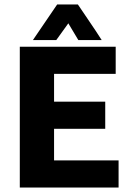

<svg xmlns="http://www.w3.org/2000/svg" viewBox="-20 -843 598 863"><path d="M69 -633H500V-511H223V-386H453V-264H223V-122H513V0H69ZM237 -823H330Q343 -803 372 -761Q417 -695 437 -663H332L286 -740L287 -738L233 -663H128Z"/></svg>

Font: Tajawal Black
Style: Regular
Weight: 900
Designer: Boutros Fonts
Foundry: Created by Boutros International 2017
Version: Version 1.700